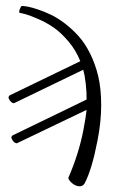

<svg xmlns="http://www.w3.org/2000/svg" viewBox="-20 -449 429 655"><path d="M275.4 -109.4Q275.9 -132.3 272.5 -163.6Q269 -194.8 263.7 -210.9L27.3 -96.7Q16.6 -98.1 9.8 -113.3Q8.3 -116.2 9.8 -119.6Q11.2 -123 13.7 -124L253.9 -240.2Q239.3 -277.3 213.6 -307.6Q188 -337.9 163.6 -354.7Q139.2 -371.6 111.1 -383.8Q83 -396 69.3 -399.9Q55.7 -403.8 45.9 -405.3V-413.1Q51.3 -428.7 54.7 -428.7Q61.5 -428.7 75 -426.3Q88.4 -423.8 109.6 -416.7Q130.9 -409.7 153.8 -398.7Q176.8 -387.7 201.7 -368.7Q226.6 -349.6 248.3 -325.4Q270 -301.3 287.6 -265.9Q305.2 -230.5 315.2 -188.5Q325.2 -146.5 325.2 -89.8Q325.2 -33.2 312.5 31.2Q293.5 129.4 268.6 176.8Q262.7 186.5 252 186.5Q239.3 186.5 227.3 177Q215.3 167.5 212.9 158.2Q248.5 77.1 264.6 -5.9Q272.9 -48.8 275.4 -74.2L37.1 40Q26.4 38.6 19.5 23.4Q18.1 20.5 19.5 17.1Q21 13.7 23.4 12.7Z"/></svg>

Font: Crimson
Style: Italic
Weight: 400
Italic angle: -11°
Version: Version 0.8